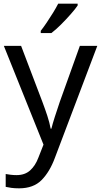

<svg xmlns="http://www.w3.org/2000/svg" viewBox="-20 -786 550 1046"><path d="M1 -536H95L211 -231Q226 -191 238 -154.5Q250 -118 256 -85H260Q266 -110 279 -150.5Q292 -191 306 -232L415 -536H510L279 74Q251 150 206.5 195Q162 240 84 240Q60 240 42 237.5Q24 235 11 232V162Q22 164 37.5 166Q53 168 70 168Q116 168 144.5 142Q173 116 189 73L217 2ZM403 -756Q391 -738 366 -709.5Q341 -681 312.5 -652.5Q284 -624 260 -606H202V-618Q217 -637 234.5 -663Q252 -689 269 -716.5Q286 -744 297 -766H403Z"/></svg>

Font: Noto Sans Mayan Numerals
Style: Regular
Weight: 400
Designer: Monotype Design Team
Foundry: Monotype Imaging Inc.
Version: Version 2.001; ttfautohint (v1.8.4.7-5d5b)